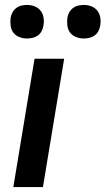

<svg xmlns="http://www.w3.org/2000/svg" viewBox="-20 -758 428 778"><path d="M34 0 120 -520H240L154 0ZM319 -602Q303 -602 288 -608Q273 -614 264 -626Q255 -638 253 -654Q251 -670 253 -686Q255 -698 261 -708.5Q267 -719 276.5 -726Q286 -733 297.5 -735.5Q309 -738 320 -738Q336 -738 351 -732Q366 -726 375 -714Q384 -702 386.5 -686Q389 -670 386 -654Q384 -642 378.5 -631.5Q373 -621 363 -614Q353 -607 341.5 -604.5Q330 -602 319 -602ZM89 -602Q73 -602 58 -608Q43 -614 34 -626Q25 -638 23 -654Q21 -670 23 -686Q25 -698 31 -708.5Q37 -719 46.5 -726Q56 -733 67.5 -735.5Q79 -738 90 -738Q106 -738 121 -732Q136 -726 145 -714Q154 -702 156.5 -686Q159 -670 156 -654Q154 -642 148.5 -631.5Q143 -621 133 -614Q123 -607 111.5 -604.5Q100 -602 89 -602Z"/></svg>

Font: Iosevka Aile
Style: Bold Italic
Weight: 700
Italic angle: -9°
Designer: Belleve Invis
Foundry: Belleve Invis
Version: Version 28.0.1; ttfautohint (v1.8.4)